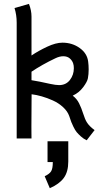

<svg xmlns="http://www.w3.org/2000/svg" viewBox="-20 -717 558 994"><path d="M226.1 14.2H333.5V119.1Q333.5 172.4 310.3 204.1Q287.1 235.8 237.8 257.3L211.4 195.3Q235.4 184.1 244.4 170.2Q253.4 156.2 253.4 122.1H226.1ZM286.1 -276.4Q321.3 -276.4 341.8 -302.7Q362.3 -329.1 362.3 -363.8Q362.3 -377.9 358.9 -388.2Q354.5 -402.8 341.6 -414.3Q328.6 -425.8 307.6 -425.8Q288.1 -425.8 266.1 -415Q197.3 -382.3 143.1 -345.7V-301.8Q181.2 -295.9 239.7 -282.7Q269 -276.4 286.1 -276.4ZM143.1 -429.7Q179.2 -454.1 224.1 -475.1Q269 -496.1 303.2 -496.1Q354 -496.1 392.8 -468.3Q431.6 -440.4 436.5 -397.5Q439 -378.9 439 -357.4Q439 -332.5 435.1 -312Q432.1 -294.4 410.9 -265.9Q389.6 -237.3 356.4 -221.7Q377.4 -206.1 389.4 -182.1Q401.4 -158.2 410.6 -128.9Q419.9 -99.6 429.2 -84.5Q441.9 -63.5 469.7 -43.5L428.7 9.3Q412.1 1.5 398.4 -11Q384.8 -23.4 376.7 -33.2Q368.7 -43 360.1 -60.8Q351.6 -78.6 349.1 -85.2Q346.7 -91.8 340.3 -110.8Q338.9 -114.3 338.4 -116.2Q329.6 -141.1 306.4 -162.4Q283.2 -183.6 253.9 -196.8Q224.6 -210 196.5 -218Q168.5 -226.1 143.6 -229Q142.6 -136.2 142.6 -63Q142.6 -49.8 142.8 -28.3Q143.1 -6.8 143.1 0H66.4V-599.6Q66.4 -639.6 55.2 -675.3L129.9 -696.8Q143.1 -663.1 143.1 -631.3Z"/></svg>

Font: Fantasque Sans Mono
Style: Regular
Weight: 400
Monospace: yes
Designer: Jany Belluz
Version: Version 1.8.0 ; ttfautohint (v1.8.2)